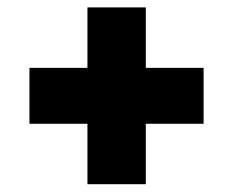

<svg xmlns="http://www.w3.org/2000/svg" viewBox="-20 -632 613 505"><path d="M210 -147.5V-306.5H57.5V-453.5H210V-612.5H363.5V-453.5H515.5V-306.5H363.5V-147.5Z"/></svg>

Font: Encode Sans SemiExpanded SemiExpanded ExtraBold
Style: Regular
Weight: 800
Width: 6
Designer: Multiple Designers
Foundry: Impallari Type
Version: Version 3.000; ttfautohint (v1.8.3) -l 8 -r 50 -G 200 -x 14 